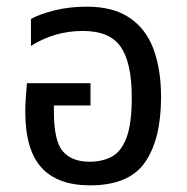

<svg xmlns="http://www.w3.org/2000/svg" viewBox="-20 -547 562 577"><path d="M251 10Q153 10 104.5 -43.5Q56 -97 56 -211Q56 -231 57.5 -253Q59 -275 61 -297H252V-230H142V-211Q142 -123 169 -92Q196 -61 249 -61Q288 -61 316.5 -76.5Q345 -92 360.5 -134Q376 -176 376 -254Q376 -358 343 -406Q310 -454 229 -454Q144 -454 73 -409V-490Q100 -505 144.5 -516Q189 -527 241 -527Q320 -527 369.5 -493.5Q419 -460 441.5 -399Q464 -338 464 -255Q464 -129 416 -59.5Q368 10 251 10Z"/></svg>

Font: Noto Sans Thai UI SemCond
Style: Regular
Weight: 400
Width: 4
Designer: Monotype Design Team
Foundry: Monotype Imaging Inc.
Version: Version 2.000